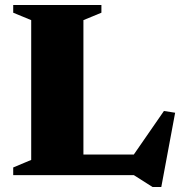

<svg xmlns="http://www.w3.org/2000/svg" viewBox="-20 -696 724 763"><path d="M621 47H586L512 0H210L211.5 -82H528L489 -49L631.5 -255L676 -248ZM311.5 -616V0H32.5V-30.5L104 -60.5V-616L32.5 -645.5V-676H383V-645.5Z"/></svg>

Font: Newsreader 16pt 16pt ExtraBold
Style: Regular
Weight: 800
Version: Version 1.003